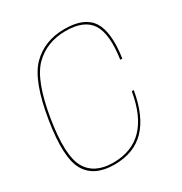

<svg xmlns="http://www.w3.org/2000/svg" viewBox="-161 -799 873 922"><g transform="rotate(-30 275.0 -338.0)"><path d="M209.5 4.5Q318.5 4.5 382 -61.5Q445.5 -127.5 468 -259.5H457Q435.5 -132.5 373.8 -69.5Q312 -6.5 209.5 -6.5Q105 -6.5 64.2 -78.8Q23.5 -151 53.5 -338.5Q85 -534 153 -601.5Q221 -669 326 -669Q428.5 -669 466.2 -610.2Q504 -551.5 484.5 -418H496Q516 -556 475.8 -618Q435.5 -680 326 -680Q214.5 -680 144.2 -609.2Q74 -538.5 42 -338.5Q11 -146 54.2 -70.8Q97.5 4.5 209.5 4.5Z"/></g></svg>

Font: Anybody Thin
Style: Italic
Weight: 100
Italic angle: -10°
Designer: Tyler Finck
Foundry: Etcetera Type Company
Version: Version 1.114;gftools[0.9.25]